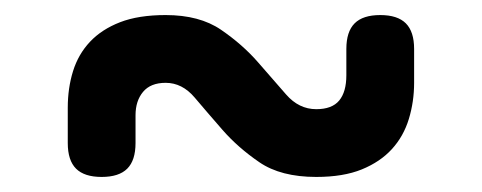

<svg xmlns="http://www.w3.org/2000/svg" viewBox="-20 -470 640 255"><path d="M440 -405Q440 -428 451 -439Q462 -450 485 -450Q508 -450 519 -439Q530 -428 530 -405V-360Q530 -335 523 -312Q516 -289 500.5 -272Q485 -255 460.5 -245Q436 -235 400 -235Q353 -235 324.5 -254.5Q296 -274 275.5 -297.5Q255 -321 238.5 -340.5Q222 -360 200 -360Q180 -360 170 -348Q160 -336 160 -317V-280Q160 -257 149 -246Q138 -235 115 -235Q92 -235 81 -246Q70 -257 70 -280V-327Q70 -353 77 -375.5Q84 -398 99.5 -414.5Q115 -431 139.5 -440.5Q164 -450 200 -450Q245 -450 273.5 -430.5Q302 -411 322.5 -387.5Q343 -364 360 -344.5Q377 -325 400 -325Q421 -325 430.5 -336.5Q440 -348 440 -370Z"/></svg>

Font: Maple Mono NL
Style: Regular
Weight: 400
Monospace: yes
Designer: subframe7536
Version: Version 7.000